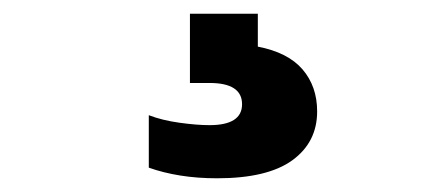

<svg xmlns="http://www.w3.org/2000/svg" viewBox="-20 -30 640 280"><path d="M296.5 230Q268 230 243 226Q218 222 197 214.5V138Q216.5 145.5 241.8 149Q267 152.5 285.5 152.5Q333 152.5 333 122Q333 91 285.5 91H257V-10H356V38Q400 46.5 421.2 71.2Q442.5 96 442.5 132.5Q442.5 177.5 406.2 203.8Q370 230 296.5 230Z"/></svg>

Font: Encode Sans SmExp Black
Style: Regular
Weight: 900
Width: 6
Designer: Multiple Designers
Foundry: Impallari Type
Version: Version 3.002; ttfautohint (v1.8.3) -l 8 -r 50 -G 200 -x 14 